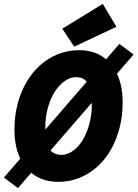

<svg xmlns="http://www.w3.org/2000/svg" viewBox="-48 -919 704 983"><path d="M250 12Q182 12 131.5 -20Q81 -52 53.5 -112Q26 -172 26 -256Q26 -325 42 -386.5Q58 -448 87.5 -498.5Q117 -549 158 -585.5Q199 -622 249.5 -642Q300 -662 358 -662Q426 -662 475.5 -630Q525 -598 552.5 -538Q580 -478 580 -394Q580 -325 564 -263.5Q548 -202 519 -151.5Q490 -101 449 -64.5Q408 -28 358 -8Q308 12 250 12ZM266 -126Q292 -126 315.5 -140Q339 -154 358.5 -178Q378 -202 392 -234.5Q406 -267 414 -304Q422 -341 422 -380Q422 -435 412.5 -466.5Q403 -498 385.5 -511Q368 -524 342 -524Q316 -524 292.5 -510Q269 -496 249 -472Q229 -448 214.5 -415.5Q200 -383 192 -346Q184 -309 184 -270Q184 -215 193.5 -183.5Q203 -152 221.5 -139Q240 -126 266 -126ZM44 44 -28 -10 563 -694 636 -640ZM332 -680 271 -772 478 -899 548 -782Z"/></svg>

Font: Source Code Pro ExtraLight Black
Style: Italic
Weight: 900
Italic angle: -11°
Monospace: yes
Version: Version 1.016;hotconv 1.0.116;makeotfexe 2.5.65601